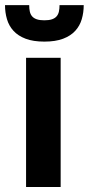

<svg xmlns="http://www.w3.org/2000/svg" viewBox="-43 -746 354 766"><path d="M0 0ZM199 -515.5V0H61V-515.5ZM134 -580Q89.5 -580 59.2 -591.5Q29 -603 10.8 -623Q-7.5 -643 -15.2 -669.5Q-23 -696 -23 -725.5H73.5Q73.5 -711 76 -699.8Q78.5 -688.5 85.2 -680.8Q92 -673 103.8 -669Q115.5 -665 134 -665Q152.5 -665 164.2 -669Q176 -673 182.8 -680.8Q189.5 -688.5 192 -699.8Q194.5 -711 194.5 -725.5H291Q291 -696 283.2 -669.5Q275.5 -643 257.2 -623Q239 -603 208.8 -591.5Q178.5 -580 134 -580Z"/></svg>

Font: Lato Heavy
Style: Regular
Weight: 800
Designer: Lukasz Dziedzic
Foundry: tyPoland Lukasz Dziedzic
Version: Version 2.007; 2014-02-27